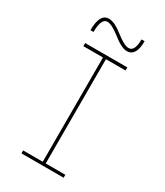

<svg xmlns="http://www.w3.org/2000/svg" viewBox="-224 -1011 948 1101"><g transform="rotate(30 250.0 -460.0)"><path d="M120.1 -809.6H99.6Q99.6 -919.9 160.2 -919.9Q197.3 -919.9 254.9 -874Q310.5 -830.1 339.8 -830.1Q379.9 -830.1 379.9 -910.2H400.4Q400.4 -810.5 339.8 -809.6Q303.7 -809.6 243.2 -858.4Q189.5 -900.4 160.2 -900.4Q120.1 -899.4 120.1 -809.6ZM389.6 0H110.4V-19.5H240.2V-710H110.4V-730.5H389.6V-710H259.8V-19.5H389.6Z"/></g></svg>

Font: Mgen+ 1m thin
Style: Regular
Weight: 100
Designer: [Source Han Sans]
Ryoko NISHIZUKA  (kana & ideographs); Paul D. Hunt (Latin, Greek & Cyrillic); Wenlong ZHANG  (bopomofo
Version: Version 1.059.20150602